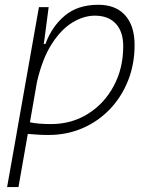

<svg xmlns="http://www.w3.org/2000/svg" viewBox="-20 -547 626 792"><path d="M56.2 224.6H9.3L49.3 -0.5Q48.8 -0.5 48.3 -0.5L49.3 -1.5L140.6 -517.6H180.7L162.1 -375.5L160.2 -365.7H167.5Q193.8 -437.5 247.3 -482.4Q300.8 -527.3 385.7 -527.3Q457 -527.3 496.1 -484.1Q535.2 -440.9 535.2 -361.3Q535.2 -282.2 508.3 -214.6Q481.4 -147 433.3 -96.7Q385.3 -46.4 320.6 -18.3Q255.9 9.8 179.7 9.8Q158.2 9.8 137.2 8.5Q116.2 7.3 94.7 5.4ZM103.5 -42.5Q137.7 -35.2 190.4 -35.2Q275.4 -35.2 342.8 -77.4Q410.2 -119.6 449.2 -192.4Q488.3 -265.1 488.3 -356.4Q488.3 -416.5 457.5 -449.5Q426.8 -482.4 371.1 -482.4Q325.2 -482.4 278.3 -453.9Q231.4 -425.3 192.9 -364.7Q154.3 -304.2 132.3 -208Z"/></svg>

Font: CaskaydiaCove NFP ExtraLight
Style: Italic
Weight: 200
Italic angle: -10°
Designer: Aaron Bell
Foundry: Saja Typeworks
Version: Version 2111.001; VTT 6.35;Nerd Fonts 3.1.1